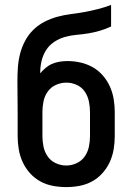

<svg xmlns="http://www.w3.org/2000/svg" viewBox="-20 -755 540 783"><path d="M250 8Q223 8 196 3Q169 -2 145 -15Q121 -28 102.5 -48.5Q84 -69 72.5 -94Q61 -119 56.5 -146Q52 -173 52 -200V-298Q52 -330 51.5 -361.5Q51 -393 51 -424Q51 -453 53 -481Q55 -509 62 -536Q69 -563 82.5 -588.5Q96 -614 116 -633.5Q136 -653 161 -666Q186 -679 213.5 -686.5Q241 -694 269 -697.5Q297 -701 324.5 -706Q352 -711 379.5 -718Q407 -725 433 -735V-647Q412 -637 388.5 -630Q365 -623 341 -619Q317 -615 293 -613Q269 -611 245.5 -604.5Q222 -598 201.5 -584.5Q181 -571 168 -550.5Q155 -530 149.5 -506.5Q144 -483 144 -458V-456Q154 -468 166.5 -478.5Q179 -489 193.5 -495Q208 -501 223.5 -503.5Q239 -506 255 -506Q282 -506 308.5 -500Q335 -494 358 -481Q381 -468 399 -447.5Q417 -427 428 -402.5Q439 -378 443.5 -351.5Q448 -325 448 -298V-200Q448 -173 443.5 -146Q439 -119 427.5 -94Q416 -69 397.5 -48.5Q379 -28 355 -15Q331 -2 304 3Q277 8 250 8ZM250 -80Q272 -80 292.5 -89.5Q313 -99 325.5 -117Q338 -135 342.5 -156.5Q347 -178 347 -200V-298Q347 -320 342.5 -341.5Q338 -363 326 -381Q314 -399 293.5 -408.5Q273 -418 251 -418Q229 -418 208.5 -409Q188 -400 175 -382Q162 -364 157.5 -342Q153 -320 153 -298V-200Q153 -178 157.5 -156.5Q162 -135 174.5 -117Q187 -99 207.5 -89.5Q228 -80 250 -80Z"/></svg>

Font: Iosevka SS18 Semibold
Style: Regular
Weight: 600
Monospace: yes
Designer: Belleve Invis
Foundry: Belleve Invis
Version: Version 25.1.1; ttfautohint (v1.8.4)